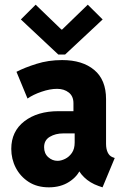

<svg xmlns="http://www.w3.org/2000/svg" viewBox="-20 -803 540 831"><path d="M191.4 7.8Q140.6 7.8 104.2 -15.6Q67.9 -39.1 48.3 -76.9Q28.8 -114.7 28.8 -158.7Q28.8 -234.4 85.4 -278.1Q142.1 -321.8 232.9 -321.8H318.8V-225.6H253.4Q220.2 -225.6 195.6 -210.9Q170.9 -196.3 170.9 -166Q170.9 -138.7 188.7 -122.8Q206.5 -106.9 229 -106.9Q244.6 -106.9 262 -115.5Q279.3 -124 291.3 -141.4Q303.2 -158.7 303.2 -186.5V-253.4L297.9 -274.9V-356.4Q297.9 -386.7 277.6 -402.6Q257.3 -418.5 227.1 -418.5Q196.3 -418.5 159.9 -406Q123.5 -393.6 99.1 -376.5L51.3 -492.2Q85.9 -510.3 137.7 -526.6Q189.5 -543 249 -543Q336.9 -543 387.9 -500.2Q439 -457.5 439 -374V-180.7Q439 -158.7 446 -143.6Q453.1 -128.4 466.3 -123L476.6 -119.1L423.8 7.8L406.7 2Q369.1 -11.2 343.5 -36.4Q317.9 -61.5 313 -87.4L349.1 -60.5H283.2L329.1 -73.7Q316.4 -40 279.5 -16.1Q242.7 7.8 191.4 7.8ZM134.3 -782.7 245.6 -675.3H249L359.9 -782.7L424.3 -718.8L261.7 -566.9H232.4L70.3 -718.8Z"/></svg>

Font: Reddit Sans Condensed ExtraBold
Style: Regular
Weight: 800
Designer: Stephen Hutchings
Foundry: Reddit
Version: Version 1.014